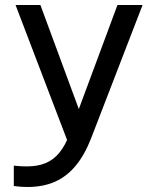

<svg xmlns="http://www.w3.org/2000/svg" viewBox="-20 -550 623 765"><path d="M90 195Q67 195 51 193Q35 191 35 191V110Q35 110 51.5 111.5Q68 113 87 113Q130 113 161.5 100Q193 87 216.5 58.5Q240 30 257 -16L279 -74L255 28L42 -530H141L309 -75H279L448 -530H548L343 1Q317 68 281 111Q245 154 198 174.5Q151 195 90 195Z"/></svg>

Font: Be Vietnam Pro Variable Thin
Style: Regular
Weight: 100
Designer: Lam Bao, Tony Le, Vietanh Nguyen
Foundry: Yellow Type Foundry
Version: Version 1.002